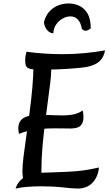

<svg xmlns="http://www.w3.org/2000/svg" viewBox="-20 -1085 639 1113"><path d="M120 -21Q116 -36 113 -54.5Q110 -73 110 -92Q110 -125 116.5 -178Q123 -231 132.5 -296Q142 -361 151.5 -433Q161 -505 167.5 -576.5Q174 -648 174 -712L274 -717Q276 -709 276.5 -700.5Q277 -692 277 -681Q277 -650 271 -602.5Q265 -555 257 -495Q249 -435 240.5 -368Q232 -301 226 -231.5Q220 -162 220 -95Q220 -73 221.5 -65.5Q223 -58 230 -50ZM70 8Q78 -15 91.5 -31.5Q105 -48 125 -59.5Q145 -71 172 -77Q199 -83 232 -84Q297 -86 344 -88Q391 -90 426 -93Q461 -96 491.5 -101.5Q522 -107 554 -114Q547 -56 514.5 -24Q482 8 431 8Q403 8 346.5 1.5Q290 -5 219 -5Q177 -5 139.5 -2Q102 1 70 8ZM90 -309Q89 -314 87.5 -323Q86 -332 86 -338Q86 -367 98.5 -384.5Q111 -402 138.5 -410.5Q166 -419 209 -419Q227 -419 250.5 -418.5Q274 -418 297.5 -417Q321 -416 338 -416Q382 -416 411 -423Q440 -430 459 -445Q461 -438 462.5 -428.5Q464 -419 464 -408Q464 -373 447 -356.5Q430 -340 388 -340Q379 -340 355.5 -340.5Q332 -341 300 -341Q254 -341 216 -337.5Q178 -334 147 -327Q116 -320 90 -309ZM216 -681Q178 -681 158.5 -685Q139 -689 132.5 -700Q126 -711 126 -733Q126 -747 128 -761Q130 -775 134 -785Q185 -778 238 -774.5Q291 -771 341 -771Q407 -771 470.5 -777Q534 -783 589 -793Q582 -752 555.5 -728.5Q529 -705 477 -696Q451 -692 407.5 -688.5Q364 -685 313.5 -683Q263 -681 216 -681ZM506 -921Q499 -915 491.5 -911Q484 -907 476 -907Q461 -907 454 -920Q449 -952 432 -971Q415 -990 388 -990Q366 -990 344 -978Q322 -966 306.5 -944.5Q291 -923 289 -892Q275 -892 262.5 -902Q250 -912 242.5 -927.5Q235 -943 235 -958Q245 -995 266.5 -1018.5Q288 -1042 317 -1053.5Q346 -1065 378 -1065Q410 -1065 439.5 -1051.5Q469 -1038 487.5 -1006.5Q506 -975 506 -921Z"/></svg>

Font: Merienda
Style: Regular
Weight: 400
Designer: Eduardo Rodriguez Tunni
Foundry: Eduardo Rodriguez Tunni
Version: Version 2.001